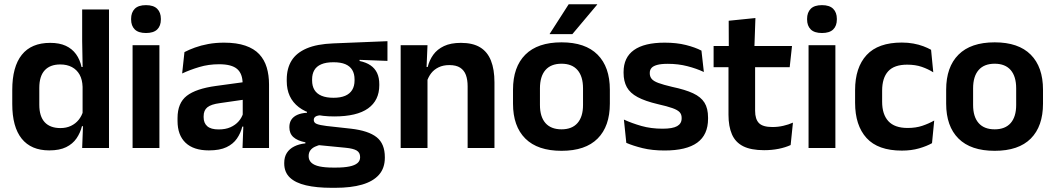

<svg xmlns="http://www.w3.org/2000/svg" viewBox="-20 -706 5034 916"><path d="M215 11.5Q128.5 11.5 83.5 -44.5Q38.5 -100.5 38.5 -209.5V-277Q38.5 -387.5 84 -444.5Q129.5 -501.5 219.5 -501.5Q263.5 -501.5 293.8 -487.5Q324 -473.5 342.8 -447.5Q361.5 -421.5 369 -386.5H406.5L374 -291.5Q373 -326 359.8 -349.8Q346.5 -373.5 323 -386Q299.5 -398.5 267.5 -398.5Q219 -398.5 193.2 -370.5Q167.5 -342.5 167.5 -287V-206Q167.5 -151 193.2 -123Q219 -95 268.5 -95Q296.5 -95 318.5 -105.5Q340.5 -116 355.2 -134.2Q370 -152.5 376.5 -175.5L407 -104H371Q363 -72 345 -45.8Q327 -19.5 295.5 -4Q264 11.5 215 11.5ZM372 0 376.5 -120 374 -148.5V-349L374.5 -369.5L372 -510V-661H500V0Z M612.5 0V-490.5H740.5V0ZM676.5 -548.5Q640 -548.5 622.8 -565.8Q605.5 -583 605.5 -613.5V-616Q605.5 -646.5 622.8 -664Q640 -681.5 676.5 -681.5Q712.5 -681.5 730 -664Q747.5 -646.5 747.5 -616V-613.5Q747.5 -582.5 730 -565.5Q712.5 -548.5 676.5 -548.5Z M1137 0 1141.5 -120 1138 -131V-284.5L1137.5 -306.5Q1137.5 -354.5 1111.2 -377Q1085 -399.5 1025.5 -399.5Q975 -399.5 930.8 -386.2Q886.5 -373 849 -355.5L860 -457.5Q882 -469 910.2 -479.2Q938.5 -489.5 973.5 -496Q1008.5 -502.5 1049 -502.5Q1109 -502.5 1150.5 -488.2Q1192 -474 1216.8 -447.5Q1241.5 -421 1252.5 -384.2Q1263.5 -347.5 1263.5 -303V0ZM976.5 11.5Q903.5 11.5 865.2 -25Q827 -61.5 827 -129V-143Q827 -214.5 871 -248.8Q915 -283 1010.5 -296L1149.5 -315L1157 -232.5L1029 -214Q987 -208.5 969.2 -194Q951.5 -179.5 951.5 -151.5V-146.5Q951.5 -119 968.8 -103.8Q986 -88.5 1023 -88.5Q1056 -88.5 1079.5 -99Q1103 -109.5 1118.2 -126.8Q1133.5 -144 1140 -165.5L1158 -102H1136Q1128 -70.5 1110.2 -44.8Q1092.5 -19 1060.5 -3.8Q1028.5 11.5 976.5 11.5Z M1574.5 -150.5Q1463 -150.5 1405.5 -194.8Q1348 -239 1348 -319V-326.5Q1348 -379.5 1371 -416.8Q1394 -454 1443 -475Q1492 -496 1570 -499L1828.5 -509.5V-415.5L1695.5 -420.5V-415Q1727 -408.5 1747.8 -394.2Q1768.5 -380 1779 -357.8Q1789.5 -335.5 1789.5 -304V-299.5Q1789.5 -227 1736 -188.8Q1682.5 -150.5 1574.5 -150.5ZM1568.5 93.5H1582.5Q1621.5 93.5 1647 88.2Q1672.5 83 1685.2 72.2Q1698 61.5 1698 44.5V43Q1698 22 1681.8 12.2Q1665.5 2.5 1629.5 -1L1486 -15L1515.5 -16.5Q1497 -13 1482.8 -6.2Q1468.5 0.5 1460.5 11.5Q1452.5 22.5 1452.5 38.5V39.5Q1452.5 58 1465.5 70.2Q1478.5 82.5 1504.5 88Q1530.5 93.5 1568.5 93.5ZM1561.5 190Q1490.5 190 1440 178.2Q1389.5 166.5 1362.8 141Q1336 115.5 1336 73.5V71.5Q1336 43 1348.5 23.5Q1361 4 1384 -7.5Q1407 -19 1437 -22V-27Q1399 -34.5 1379.8 -51.8Q1360.5 -69 1360.5 -99V-99.5Q1360.5 -120.5 1370 -135Q1379.5 -149.5 1398.2 -158Q1417 -166.5 1444.5 -168V-182.5L1553 -155.5L1518 -156.5Q1495 -156 1486 -150.2Q1477 -144.5 1477 -134V-133.5Q1477 -120.5 1491 -114.8Q1505 -109 1537.5 -105L1655 -92Q1737.5 -82.5 1776.8 -51.5Q1816 -20.5 1816 44V46.5Q1816 96 1788 127.8Q1760 159.5 1707.2 174.8Q1654.5 190 1579.5 190ZM1571 -239.5Q1604.5 -239.5 1626.8 -249Q1649 -258.5 1660.2 -277Q1671.5 -295.5 1671.5 -322V-327.5Q1671.5 -354 1660.5 -372.2Q1649.5 -390.5 1627.5 -399.8Q1605.5 -409 1572 -409H1570.5Q1535 -409 1512.5 -399.2Q1490 -389.5 1479.5 -371.2Q1469 -353 1469 -327.5V-322Q1469 -295.5 1480.2 -277Q1491.5 -258.5 1514.2 -249Q1537 -239.5 1571 -239.5Z M2211 0V-294.5Q2211 -325.5 2202.8 -348Q2194.5 -370.5 2175.5 -383Q2156.5 -395.5 2123.5 -395.5Q2094.5 -395.5 2072.8 -385Q2051 -374.5 2037.2 -356.8Q2023.5 -339 2016.5 -316.5L1996.5 -386.5H2020.5Q2028.5 -419 2047.2 -445Q2066 -471 2098.2 -486.2Q2130.5 -501.5 2179 -501.5Q2235.5 -501.5 2270.5 -480.2Q2305.5 -459 2322.2 -417Q2339 -375 2339 -313V0ZM1891.5 0V-490.5H2019.5L2014.5 -371L2019.5 -360.5V0Z M2659 13.5Q2545 13.5 2486.2 -45Q2427.5 -103.5 2427.5 -211.5V-278Q2427.5 -386.5 2486.2 -445.2Q2545 -504 2659 -504Q2772.5 -504 2831 -445.2Q2889.5 -386.5 2889.5 -278V-211.5Q2889.5 -103.5 2831.2 -45Q2773 13.5 2659 13.5ZM2659 -89Q2709 -89 2735.2 -119Q2761.5 -149 2761.5 -205V-284.5Q2761.5 -341.5 2735.2 -371.8Q2709 -402 2659 -402Q2608.5 -402 2582.2 -371.8Q2556 -341.5 2556 -284.5V-205Q2556 -149 2582.2 -119Q2608.5 -89 2659 -89ZM2693 -685.5H2829V-684L2710.5 -543H2602.5V-544.5Z M3150.5 12Q3091.5 12 3045.8 0.8Q3000 -10.5 2968 -24.5L2956.5 -135.5Q2994.5 -118 3040.2 -105Q3086 -92 3141 -92Q3189 -92 3210.5 -104.2Q3232 -116.5 3232 -141V-144Q3232 -160.5 3222.2 -171Q3212.5 -181.5 3188 -190.2Q3163.5 -199 3119 -209Q3057.5 -223.5 3021.8 -242.8Q2986 -262 2970.5 -290.2Q2955 -318.5 2955 -358V-362.5Q2955 -432 3004.5 -467.2Q3054 -502.5 3151 -502.5Q3208.5 -502.5 3252.8 -491.2Q3297 -480 3326.5 -464.5L3338 -362.5Q3303 -379 3259.5 -390.2Q3216 -401.5 3166 -401.5Q3133.5 -401.5 3114.8 -396.2Q3096 -391 3088 -381.5Q3080 -372 3080 -358.5V-356Q3080 -341 3088.8 -330Q3097.5 -319 3121 -310.2Q3144.5 -301.5 3187 -291.5Q3249 -278.5 3286.5 -261Q3324 -243.5 3341 -216.2Q3358 -189 3358 -145V-139Q3358 -63 3306.5 -25.5Q3255 12 3150.5 12Z M3625.5 10.5Q3563 10.5 3525.8 -8.2Q3488.5 -27 3472 -65Q3455.5 -103 3455.5 -158.5V-444.5H3582.5V-177.5Q3582.5 -137.5 3600.8 -118.8Q3619 -100 3665 -100Q3692 -100 3717 -105.8Q3742 -111.5 3763 -121L3752 -14Q3727 -2.5 3694.8 4Q3662.5 10.5 3625.5 10.5ZM3384.5 -385.5V-486.5H3758.5L3747.5 -385.5ZM3457 -477 3456.5 -607 3584 -620 3579 -477Z M3837.5 0V-490.5H3965.5V0ZM3901.5 -548.5Q3865 -548.5 3847.8 -565.8Q3830.5 -583 3830.5 -613.5V-616Q3830.5 -646.5 3847.8 -664Q3865 -681.5 3901.5 -681.5Q3937.5 -681.5 3955 -664Q3972.5 -646.5 3972.5 -616V-613.5Q3972.5 -582.5 3955 -565.5Q3937.5 -548.5 3901.5 -548.5Z M4282.5 12.5Q4169 12.5 4114.2 -47.5Q4059.5 -107.5 4059.5 -216V-276Q4059.5 -384 4114.5 -443.5Q4169.5 -503 4282.5 -503Q4312 -503 4337.8 -498.2Q4363.5 -493.5 4384.8 -485.5Q4406 -477.5 4422 -468.5L4432.5 -361Q4408 -376.5 4377.8 -387Q4347.5 -397.5 4308 -397.5Q4246 -397.5 4217.2 -365.8Q4188.5 -334 4188.5 -273.5V-220.5Q4188.5 -160.5 4218.2 -128Q4248 -95.5 4310 -95.5Q4349.5 -95.5 4380 -105.8Q4410.5 -116 4437 -131L4426.5 -23Q4402 -9 4365 1.8Q4328 12.5 4282.5 12.5Z M4725.5 13.5Q4611.5 13.5 4552.8 -45Q4494 -103.5 4494 -211.5V-278Q4494 -386.5 4552.8 -445.2Q4611.5 -504 4725.5 -504Q4839 -504 4897.5 -445.2Q4956 -386.5 4956 -278V-211.5Q4956 -103.5 4897.8 -45Q4839.5 13.5 4725.5 13.5ZM4725.5 -89Q4775.5 -89 4801.8 -119Q4828 -149 4828 -205V-284.5Q4828 -341.5 4801.8 -371.8Q4775.5 -402 4725.5 -402Q4675 -402 4648.8 -371.8Q4622.5 -341.5 4622.5 -284.5V-205Q4622.5 -149 4648.8 -119Q4675 -89 4725.5 -89Z"/></svg>

Font: Anek Gurmukhi Medium SemiBold
Style: Regular
Weight: 600
Version: Version 1.003